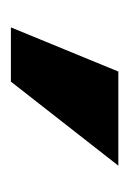

<svg xmlns="http://www.w3.org/2000/svg" viewBox="39 -878 242 361"><g transform="rotate(90 160.5 -698.0)"><path d="M134 -597H32L115 -799H292Z"/></g></svg>

Font: Repo
Style: Bold
Weight: 700
Designer: Stefan Peev
Foundry: Context Ltd
Version: Version 001.000